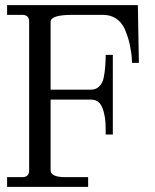

<svg xmlns="http://www.w3.org/2000/svg" viewBox="-20 -732 606 752"><path d="M7.8 0V-38.1H66.9Q94.2 -38.1 94.2 -64.9V-647Q94.2 -673.8 66.9 -673.8H7.8V-711.9H520L523.9 -485.8H497.1L496.1 -504.9Q496.1 -517.6 487.8 -560.1Q481.4 -588.4 467.8 -620.1Q440.9 -673.8 382.8 -673.8H264.2Q178.2 -673.8 178.2 -647V-380.9H336.9Q356 -380.9 368.2 -393.1Q382.3 -407.2 386.2 -428.2Q390.6 -450.7 392.1 -471.2Q394 -497.6 394 -517.1H421.9V-205.1H394Q394 -238.8 393.1 -252Q391.6 -273.9 386.2 -293.9Q379.9 -318.4 368.2 -330.1Q356.4 -341.8 336.9 -341.8H178.2V-64.9Q178.2 -38.1 236.8 -38.1H325.2V0Z"/></svg>

Font: New Heterodox Mono
Style: Book
Weight: 400
Designer: Hao Chi Kiang <hello@hckiang.com>, Alexey Kryukov <alexios@thessalonica.org.ru>
Version: Version 0.0.3